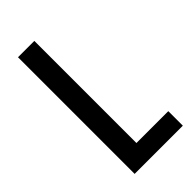

<svg xmlns="http://www.w3.org/2000/svg" viewBox="-225 -772 831 831"><g transform="rotate(-45 190.5 -357.0)"><path d="M70 0V-714H170V-89H365V0Z"/></g></svg>

Font: Noto Sans Lao Looped ExtraCondensed Medium
Style: Regular
Weight: 500
Width: 2
Designer: Mark Frömberg, Ben Mitchell
Foundry: The Fontpad Ltd
Version: Version 1.002; ttfautohint (v1.8.4.7-5d5b)